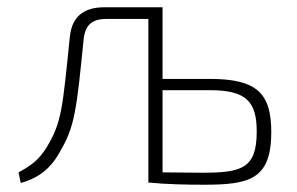

<svg xmlns="http://www.w3.org/2000/svg" viewBox="-20 -502 818 528"><path d="M557 -285H427V-482H267C208 -482 177 -454 172 -400C152 -205 150 -166 109 -98C86 -60 62 -45 31 -28L37 1C87 -12 122 -41 146 -87C186 -154 191 -204 210 -394C214 -434 234 -450 273 -450H388V0C441 5 492 6 541 6C667 6 726 -9 726 -139C726 -245 687 -285 557 -285ZM535 -27C501 -27 457 -28 427 -28V-254H557C657 -254 686 -223 686 -140C686 -38 644 -27 535 -27Z"/></svg>

Font: Exo 2 Extra Light
Style: Regular
Weight: 250
Designer: Natanael Gama
Version: Version 1.001;PS 001.001;hotconv 1.0.88;makeotf.lib2.5.64775